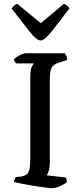

<svg xmlns="http://www.w3.org/2000/svg" viewBox="-20 -982 423 1002"><path d="M251 0Q242 0 215 -3.5Q188 -7 154.5 -12.5Q121 -18 92.5 -23.5Q64 -29 53 -32Q53 -40 56 -47Q59 -54 63 -58L91 -61Q119 -65 128.5 -83.5Q138 -102 138 -158V-574Q138 -618 146 -633.5Q154 -649 156 -651H64Q62 -655 58 -659Q54 -663 53 -673Q58 -679 70 -686.5Q82 -694 94.5 -699Q107 -704 113 -704H318Q322 -699 326.5 -689.5Q331 -680 331 -669L289 -656Q258 -646 249 -628Q240 -610 240 -569V-133Q240 -109 234.5 -91Q229 -73 223 -67L322 -56Q325 -54 327 -46.5Q329 -39 329 -32Q314 -19 291 -9.5Q268 0 251 0ZM192 -771Q171 -771 134.5 -817Q98 -863 41 -937Q44 -944 52.5 -951.5Q61 -959 70 -962L193 -861L313 -962Q322 -959 330.5 -952.5Q339 -946 342 -938Q284 -861 248 -816Q212 -771 192 -771Z"/></svg>

Font: Texturina
Style: Regular
Weight: 400
Designer: Guillermo Torres Carreño
Foundry: Omnibus-Type
Version: Version 1.002; ttfautohint (v1.8.3)